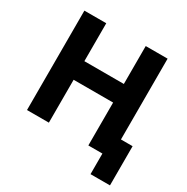

<svg xmlns="http://www.w3.org/2000/svg" viewBox="-187 -863 1143 1171"><g transform="rotate(30 384.5 -277.5)"><path d="M229 -433H507V-700H661V-131H743V145H606V0H507V-302H229V0H75V-700H229Z"/></g></svg>

Font: Tilda Sans Extra Bold
Style: Regular
Weight: 800
Designer: ParaType Ltd
Foundry: ParaType Ltd
Version: Version 1.009